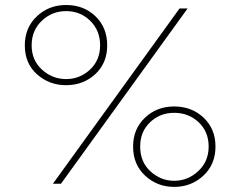

<svg xmlns="http://www.w3.org/2000/svg" viewBox="-20 -729 959 767"><path d="M511.7 -143.6Q511.7 -213.9 559.1 -258.8Q606.4 -303.7 675.8 -303.7Q746.1 -303.7 793.5 -258.8Q840.8 -213.9 840.8 -143.6Q840.8 -72.3 792.5 -27.3Q744.1 17.6 675.8 17.6Q608.4 17.6 560.1 -26.9Q511.7 -71.3 511.7 -143.6ZM540 -143.6Q540 -82 581.1 -44.4Q622.1 -6.8 675.8 -6.8Q730.5 -6.8 772 -45.4Q813.5 -84 813.5 -143.6Q813.5 -203.1 773.4 -240.7Q733.4 -278.3 675.8 -278.3Q619.1 -278.3 579.6 -240.7Q540 -203.1 540 -143.6ZM79.1 -547.9Q79.1 -618.2 127 -663.6Q174.8 -709 244.1 -709Q314.5 -709 361.3 -664.1Q408.2 -619.1 408.2 -547.9Q408.2 -476.6 360.4 -432.6Q312.5 -388.7 244.1 -388.7Q176.8 -388.7 127.9 -432.1Q79.1 -475.6 79.1 -547.9ZM106.4 -547.9Q106.4 -488.3 147.9 -450.7Q189.5 -413.1 244.1 -413.1Q298.8 -413.1 339.4 -450.7Q379.9 -488.3 379.9 -547.9Q379.9 -607.4 340.3 -646Q300.8 -684.6 244.1 -684.6Q187.5 -684.6 147 -646Q106.4 -607.4 106.4 -547.9ZM191.4 4.9 697.3 -695.3H729.5L223.6 4.9Z"/></svg>

Font: Gothic A1 Thin
Style: Regular
Weight: 250
Designer: HanYang I&C Co.,Ltd.
Foundry: HanYang I&C Co.,Ltd.
Version: Version 2.50